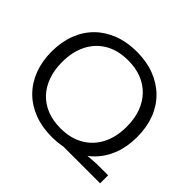

<svg xmlns="http://www.w3.org/2000/svg" viewBox="-167 -958 1188 1188"><g transform="rotate(45 427.0 -364.0)"><path d="M419 -49 730 -70H827V0H413ZM413 9Q327 9 258 -17.5Q189 -44 140 -93Q91 -142 64.5 -211Q38 -280 38 -364Q38 -449 64.5 -518Q91 -587 140 -635.5Q189 -684 258 -710.5Q327 -737 413 -737Q498 -737 567 -710.5Q636 -684 685.5 -635Q735 -586 761 -517.5Q787 -449 787 -364Q787 -279 760.5 -210.5Q734 -142 684.5 -93Q635 -44 566.5 -17.5Q498 9 413 9ZM413 -67Q500 -67 563.5 -103.5Q627 -140 661.5 -206.5Q696 -273 696 -364Q696 -434 676 -488.5Q656 -543 619 -581.5Q582 -620 530 -640.5Q478 -661 413 -661Q325 -661 262 -625Q199 -589 164.5 -522.5Q130 -456 130 -364Q130 -296 149.5 -241Q169 -186 206 -147Q243 -108 295 -87.5Q347 -67 413 -67Z"/></g></svg>

Font: Mona Sans SemiExpanded
Style: Regular
Weight: 400
Width: 6
Designer: Deni Anggara
Foundry: GitHub
Version: Version 2.000